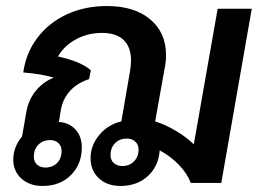

<svg xmlns="http://www.w3.org/2000/svg" viewBox="-20 -606 864 636"><path d="M814 -577 713 0H612Q601 -30 573.5 -59Q546 -88 509 -108Q505 -55 469.5 -22.5Q434 10 379 10Q335 10 307.5 -15.5Q280 -41 280 -82Q280 -124 308.5 -158.5Q337 -193 382 -204L411 -372Q414 -390 414 -406Q414 -450 389.5 -473.5Q365 -497 318 -497Q271 -497 232 -476Q193 -455 172 -419Q249 -402 281 -373L275 -344Q236 -331 212.5 -305.5Q189 -280 182 -244L175 -202Q209 -200 230 -177Q251 -154 251 -118Q251 -62 215 -26Q179 10 121 10Q78 10 51 -14.5Q24 -39 24 -77Q24 -119 53 -154L68 -239Q75 -276 98.5 -305Q122 -334 158 -349Q118 -361 57 -366Q66 -431 104 -481Q142 -531 201.5 -558.5Q261 -586 334 -586Q425 -586 477.5 -542Q530 -498 530 -423Q530 -402 526 -383L494 -204Q528 -193 562 -173Q596 -153 622 -128L701 -577ZM439 -111Q439 -127 428 -137Q417 -147 400 -147Q376 -147 361 -131.5Q346 -116 346 -92Q346 -76 357 -66Q368 -56 385 -56Q409 -56 424 -71.5Q439 -87 439 -111ZM184 -106Q184 -122 173.5 -132Q163 -142 146 -142Q122 -142 107 -126.5Q92 -111 92 -87Q92 -71 102.5 -61Q113 -51 130 -51Q154 -51 169 -66Q184 -81 184 -106Z"/></svg>

Font: Sarabun SemiBold
Style: Italic
Weight: 600
Italic angle: -10°
Designer: Suppakit Chalermlarp | Katatrad Co.,Ltd.
Foundry: Cadson Demak Co.,Ltd.
Version: Version 1.000; ttfautohint (v1.6)